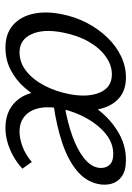

<svg xmlns="http://www.w3.org/2000/svg" viewBox="88 -551 471 687"><g transform="rotate(90 323.5 -207.5)"><path d="M150.5 8.5Q100.9 8.5 70.2 -18.2Q39.5 -44.8 29.4 -90.4Q19.3 -136 30.7 -192.4Q40.2 -241.3 62 -283Q83.8 -324.6 114.3 -356.2Q144.7 -387.7 181.3 -405.2Q217.8 -422.6 257.2 -422.6Q304.5 -422.6 332.8 -396.5Q361.2 -370.5 370.7 -325.6Q380.3 -280.8 369.3 -223.3Q361.4 -177.4 342.1 -135.7Q322.9 -94 294.9 -61.5Q266.8 -29 230.6 -10.3Q194.4 8.5 150.5 8.5ZM167.2 -41.9Q204.3 -41.9 235 -66.5Q265.6 -91 286.5 -131.5Q307.5 -171.9 316.7 -219.5Q329.5 -285.3 311.3 -328.8Q293.1 -372.3 245.8 -372.3Q213.2 -372.3 182.5 -350.5Q151.8 -328.8 129.2 -289.4Q106.5 -249.9 96.3 -196.7Q82.6 -127.2 102.5 -84.5Q122.3 -41.9 167.2 -41.9ZM438.1 8.5Q388.7 8.5 356.2 -16.8Q323.6 -42.1 311.7 -87.4Q299.7 -132.7 312.2 -192.4Q325.2 -254.6 360.7 -306.9Q396.3 -359.2 446.1 -390.9Q495.9 -422.6 551.6 -422.6Q590.6 -422.6 611 -408Q631.5 -393.5 637.6 -370.4Q643.8 -347.3 638.2 -322.5Q629 -278.5 590.3 -246.7Q551.6 -214.9 490.7 -194.5Q429.8 -174.2 354.1 -163.5L356.4 -203Q419.4 -213.7 467.1 -231Q514.8 -248.4 544 -271.1Q573.3 -293.8 579.2 -319.3Q582.2 -329.6 580 -343.4Q577.7 -357.1 566.6 -367.1Q555.5 -377.2 530.5 -377.2Q492.6 -377.2 460 -351.2Q427.5 -325.2 404.2 -283.9Q381 -242.6 370.2 -196.7Q359.8 -150.9 366.2 -116Q372.5 -81.1 394.4 -61.5Q416.3 -41.9 451.7 -41.9Q474.7 -41.9 503.2 -52.1Q531.7 -62.4 559.8 -85.7L583.6 -52Q561.6 -32.1 537.5 -18.9Q513.3 -5.6 488.3 1.4Q463.4 8.5 438.1 8.5Z"/></g></svg>

Font: Ysabeau
Style: Bold Italic
Weight: 700
Italic angle: -12°
Designer: Christian Thalmann (Catharsis Fonts)
Version: Version 2.002